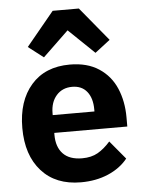

<svg xmlns="http://www.w3.org/2000/svg" viewBox="-57 -877 703 935"><g transform="rotate(-5 294.0 -409.0)"><path d="M236 -831H364L500 -666L426 -609L300 -730L174 -609L100 -666ZM39 -275Q39 -407 107 -485Q175 -563 296 -563Q381 -563 438 -525.5Q495 -488 522 -424.5Q549 -361 549 -283V-238H192V-228Q192 -169 223.5 -136Q255 -103 317 -103Q362 -103 393.5 -121Q425 -139 455 -173L530 -83Q494 -38 434.5 -12.5Q375 13 301 13Q178 13 108.5 -64.5Q39 -142 39 -275ZM192 -325H396V-335Q396 -390 370.5 -422Q345 -454 298 -454Q250 -454 221 -421Q192 -388 192 -334Z"/></g></svg>

Font: IBM Plex Sans JP
Style: Bold
Weight: 700
Designer: Mike Abbink; Paul van der Laan; Pieter van Rosmalen; Wujin Sim; Yejin Wi; Jinhee Kim; Boomi Park; Yona Kim; Kichan Ma
Foundry: Sandoll Inc.
Version: Version 1.001